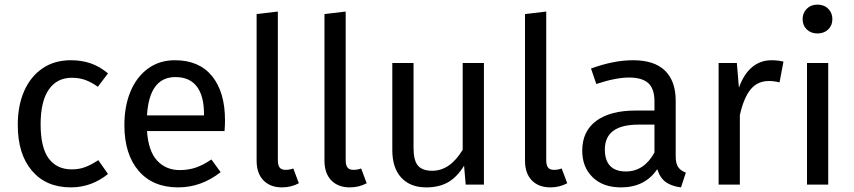

<svg xmlns="http://www.w3.org/2000/svg" viewBox="-20 -800 3701 832"><path d="M448 -482 404 -424Q376 -444 349.5 -453.5Q323 -463 291 -463Q227 -463 191.5 -412Q156 -361 156 -261Q156 -161 191 -113.5Q226 -66 291 -66Q322 -66 348 -75.5Q374 -85 406 -106L448 -46Q376 12 287 12Q180 12 118.5 -60Q57 -132 57 -259Q57 -343 85 -406Q113 -469 164.5 -504Q216 -539 287 -539Q334 -539 373 -525.5Q412 -512 448 -482Z M953 -232H617Q623 -145 661 -104Q699 -63 759 -63Q797 -63 829 -74Q861 -85 896 -109L936 -54Q852 12 752 12Q642 12 580.5 -60Q519 -132 519 -258Q519 -340 545.5 -403.5Q572 -467 621.5 -503Q671 -539 738 -539Q843 -539 899 -470Q955 -401 955 -279Q955 -256 953 -232ZM864 -306Q864 -384 833 -425Q802 -466 740 -466Q627 -466 617 -300H864Z M1092 -104V-739L1184 -750V-106Q1184 -85 1191.5 -74.5Q1199 -64 1217 -64Q1236 -64 1251 -70L1275 -6Q1242 12 1202 12Q1151 12 1121.5 -18.5Q1092 -49 1092 -104Z M1386 -104V-739L1478 -750V-106Q1478 -85 1485.5 -74.5Q1493 -64 1511 -64Q1530 -64 1545 -70L1569 -6Q1536 12 1496 12Q1445 12 1415.5 -18.5Q1386 -49 1386 -104Z M2077 0H1998L1991 -82Q1961 -33 1922 -10.5Q1883 12 1827 12Q1758 12 1719 -30Q1680 -72 1680 -149V-527H1772V-159Q1772 -105 1791 -82.5Q1810 -60 1853 -60Q1930 -60 1985 -151V-527H2077Z M2255 -104V-739L2347 -750V-106Q2347 -85 2354.5 -74.5Q2362 -64 2380 -64Q2399 -64 2414 -70L2438 -6Q2405 12 2365 12Q2314 12 2284.5 -18.5Q2255 -49 2255 -104Z M2952 -52 2931 12Q2890 7 2865 -11Q2840 -29 2828 -67Q2775 12 2671 12Q2593 12 2548 -32Q2503 -76 2503 -147Q2503 -231 2563.5 -276Q2624 -321 2735 -321H2816V-360Q2816 -416 2789 -440Q2762 -464 2706 -464Q2648 -464 2564 -436L2541 -503Q2639 -539 2723 -539Q2816 -539 2862 -493.5Q2908 -448 2908 -364V-123Q2908 -91 2919 -75.5Q2930 -60 2952 -52ZM2816 -139V-260H2747Q2601 -260 2601 -152Q2601 -105 2624 -81Q2647 -57 2692 -57Q2771 -57 2816 -139Z M3375 -533 3358 -443Q3334 -449 3312 -449Q3263 -449 3233 -413Q3203 -377 3186 -301V0H3094V-527H3173L3182 -420Q3203 -479 3239 -509Q3275 -539 3323 -539Q3351 -539 3375 -533Z M3569 0H3477V-527H3569ZM3587 -717Q3587 -690 3569 -672.5Q3551 -655 3522 -655Q3494 -655 3476 -672.5Q3458 -690 3458 -717Q3458 -744 3476 -762Q3494 -780 3522 -780Q3551 -780 3569 -762Q3587 -744 3587 -717Z"/></svg>

Font: Statis Sans
Style: Regular
Weight: 400
Designer: bBox Type GmbH
Foundry: bBox Type GmbH
Version: Version 1.000